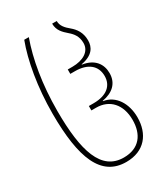

<svg xmlns="http://www.w3.org/2000/svg" viewBox="-190 -846 822 942"><g transform="rotate(-30 221.0 -375.0)"><path d="M241 10C344 10 397 -59 397 -153C397 -232 357 -296 290 -306V-308C348 -318 387 -351 387 -409C387 -461 357 -503 290 -513V-515C357 -527 376 -563 376 -601C376 -646 355 -674 331 -694C308 -713 290 -732 290 -760H264C264 -721 287 -700 311 -679C332 -661 350 -639 350 -601C350 -552 303 -527 245 -527H218V-502H245C315 -502 359 -469 359 -409C359 -356 321 -320 245 -320H218V-295H245C320 -295 370 -242 370 -154C370 -72 329 -15 241 -15C114 -15 72 -148 72 -376C72 -526 95 -658 132 -760H106C70 -665 45 -526 45 -376C45 -124 99 10 241 10Z"/></g></svg>

Font: Noto Sans Georgian ExtraCondensed Thin
Style: Regular
Weight: 100
Width: 2
Designer: Monotype Design Team, Akaki Razmadze
Foundry: Google LLC
Version: Version 2.005